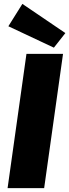

<svg xmlns="http://www.w3.org/2000/svg" viewBox="-20 -967 356 987"><path d="M304 -690 207 0H19L116 -690ZM95 -947 316 -797 257 -722 23 -832Z"/></svg>

Font: Exo 2 ExtraBold
Style: Italic
Weight: 800
Italic angle: -8°
Designer: Natanael Gama
Foundry: Natanael Gama
Version: Version 2.010